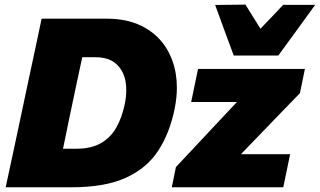

<svg xmlns="http://www.w3.org/2000/svg" viewBox="-20 -792 1353 812"><path d="M4 0Q16.5 -56.5 27.5 -109Q38.5 -161.5 53.5 -230.5L105 -473.5Q120 -544 132 -599.5Q143.5 -654.5 156 -713H432Q515.5 -713 576.8 -683.2Q638 -653.5 675 -601Q712 -548.5 723.5 -479.5Q728 -451 728 -421.5Q728 -378 718.5 -331.5Q698 -230.5 650 -156Q602 -81.5 513.5 -40.8Q425 0 283.5 0ZM246.5 -163H302Q366.5 -163 407.5 -187Q448.5 -211 472 -252.8Q495.5 -294.5 507 -349Q514 -381 514 -410.5Q514 -431 510.5 -450Q501.5 -495.5 470.2 -522.8Q439 -550 383 -550H328Q321.5 -521 315.5 -492.5Q309.5 -463.5 301 -424.5L271.5 -284.5Q263.5 -247 258 -218.5Q252 -190 246.5 -163ZM706.5 0 724 -85.5Q766.5 -130.5 806 -172.8Q845.5 -215 881 -253L982 -360.5H788.5L817.5 -500.5H1269.5L1248.5 -398Q1218 -367 1176.8 -324.2Q1135.5 -281.5 1097.5 -242L999 -140H1207L1178 0ZM968.5 -557Q948.5 -610.5 929 -664Q909.5 -717.5 890 -771L1018 -772.5Q1033.5 -747.5 1049.5 -722Q1065.5 -696.5 1081.5 -670.5Q1106 -696 1130 -721.2Q1154 -746.5 1177.5 -771.5H1313Q1273.5 -717 1235 -664Q1196 -611 1157 -557Z"/></svg>

Font: Heraclito ExtraBold
Style: Italic
Weight: 800
Italic angle: -12°
Designer: Kostas Bartsokas (font) & Cristiano Sobral (main changes)
Foundry: Kostas Bartsokas (font) & Cristiano Sobral (main changes)
Version: Version 1.00;July 8, 2020;FontCreator 13.0.0.2655 64-bit